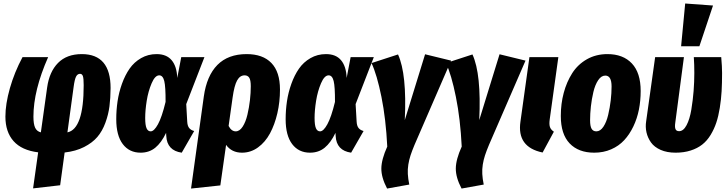

<svg xmlns="http://www.w3.org/2000/svg" viewBox="-20 -863 4200 1108"><path d="M452.1 -550.8Q618.2 -550.8 618.2 -355Q617.7 -295.9 611.6 -248.8Q605.5 -201.7 587.9 -153.8Q570.3 -106 541.7 -72.5Q513.2 -39.1 465.3 -14.6Q417.5 9.8 353 17.1L327.1 206.1L170.9 224.1L200.2 16.1Q105.5 4.4 58.3 -48.6Q11.2 -101.6 11.2 -189.9Q11.2 -262.7 37.1 -354Q63 -445.3 109.9 -533.2H257.8Q172.9 -341.3 172.9 -189.9Q172.9 -147.5 182.6 -126.2Q192.4 -105 215.8 -99.1L252 -357.9Q264.6 -448.7 314.9 -499.8Q365.2 -550.8 452.1 -550.8ZM441.9 -437Q427.2 -437 418.9 -420.9Q410.6 -404.8 404.8 -360.8L369.1 -99.1Q462.9 -118.7 462.9 -371.1Q462.9 -410.6 458.3 -423.8Q453.6 -437 441.9 -437Z M883.8 -550.8Q940.9 -550.8 970.7 -515.4Q1000.5 -480 1002.9 -413.1L1025.9 -533.2H1159.7L1054.7 -262.2L1060.5 -160.2Q1062 -135.7 1072 -123.8Q1082 -111.8 1100.6 -106.9L1028.8 18.1Q943.8 5.9 939.5 -78.1L938.5 -96.2Q911.1 -39.1 876 -10.5Q840.8 18.1 791.5 18.1Q726.1 18.1 688.5 -31.5Q650.9 -81.1 650.9 -174.8Q650.9 -227.5 658.4 -278.6Q666 -329.6 683.8 -379.4Q701.7 -429.2 727.8 -466.8Q753.9 -504.4 794.2 -527.6Q834.5 -550.8 883.8 -550.8ZM898.9 -428.2Q874.5 -428.2 855 -382.3Q835.4 -336.4 826.7 -281.5Q817.9 -226.6 817.9 -182.1Q817.9 -141.1 825.7 -123Q833.5 -105 849.6 -105Q869.1 -105 891.6 -145.8Q914.1 -186.5 935.5 -274.9Q936 -362.3 928 -395.3Q919.9 -428.2 898.9 -428.2Z M1403.3 -550.8Q1496.6 -550.8 1546.1 -499.5Q1595.7 -448.2 1595.7 -346.2Q1595.7 -274.9 1580.6 -209.5Q1565.4 -144 1538.1 -93.3Q1510.7 -42.5 1468.8 -12.2Q1426.8 18.1 1376.5 18.1Q1316.9 18.1 1284.7 -26.9L1251.5 207L1082.5 225.1L1156.2 -306.2Q1172.9 -425.8 1234.6 -488.3Q1296.4 -550.8 1403.3 -550.8ZM1340.3 -105Q1362.8 -105 1380.4 -132.1Q1397.9 -159.2 1407.7 -200.7Q1417.5 -242.2 1422.4 -284.9Q1427.2 -327.6 1427.2 -365.2Q1427.2 -400.4 1418.5 -414.3Q1409.7 -428.2 1391.6 -428.2Q1364.7 -428.2 1348.4 -398.9Q1332 -369.6 1322.3 -299.8L1299.3 -136.2Q1315.4 -105 1340.3 -105Z M1861.3 -550.8Q1918.5 -550.8 1948.2 -515.4Q1978 -480 1980.5 -413.1L2003.4 -533.2H2137.2L2032.2 -262.2L2038.1 -160.2Q2039.6 -135.7 2049.6 -123.8Q2059.6 -111.8 2078.1 -106.9L2006.3 18.1Q1921.4 5.9 1917 -78.1L1916 -96.2Q1888.7 -39.1 1853.5 -10.5Q1818.4 18.1 1769 18.1Q1703.6 18.1 1666 -31.5Q1628.4 -81.1 1628.4 -174.8Q1628.4 -227.5 1636 -278.6Q1643.6 -329.6 1661.4 -379.4Q1679.2 -429.2 1705.3 -466.8Q1731.4 -504.4 1771.7 -527.6Q1812 -550.8 1861.3 -550.8ZM1876.5 -428.2Q1852.1 -428.2 1832.5 -382.3Q1813 -336.4 1804.2 -281.5Q1795.4 -226.6 1795.4 -182.1Q1795.4 -141.1 1803.2 -123Q1811 -105 1827.1 -105Q1846.7 -105 1869.1 -145.8Q1891.6 -186.5 1913.1 -274.9Q1913.6 -362.3 1905.5 -395.3Q1897.5 -428.2 1876.5 -428.2Z M2276.9 -548.8Q2328.6 -435.5 2315.9 -169.9L2433.1 -549.8L2583 -513.2L2372.1 -26.9Q2357.4 8.3 2349.1 33.7Q2340.8 59.1 2336.4 86.4Q2332 113.8 2333.5 141.1Q2335 168.5 2341.8 202.1L2213.9 225.1Q2180.2 161.1 2180.7 109.1Q2181.2 57.1 2214.8 -17.1Q2207 -176.3 2181.2 -304.2Q2155.3 -432.1 2124 -499Z M2706.5 -548.8Q2758.3 -435.5 2745.6 -169.9L2862.8 -549.8L3012.7 -513.2L2801.8 -26.9Q2787.1 8.3 2778.8 33.7Q2770.5 59.1 2766.1 86.4Q2761.7 113.8 2763.2 141.1Q2764.6 168.5 2771.5 202.1L2643.6 225.1Q2609.9 161.1 2610.4 109.1Q2610.8 57.1 2644.5 -17.1Q2636.7 -176.3 2610.8 -304.2Q2585 -432.1 2553.7 -499Z M3202.1 -533.2 3152.3 -173.8Q3148.4 -145.5 3153.6 -130.1Q3158.7 -114.7 3176.3 -103L3111.3 17.1Q2961.9 -13.7 2983.4 -161.1L3035.2 -533.2Z M3409.2 18.1Q3318.4 18.1 3267.3 -35.4Q3216.3 -88.9 3216.3 -193.8Q3216.3 -264.2 3233.2 -327.1Q3250 -390.1 3282.2 -440.7Q3314.5 -491.2 3366.9 -521Q3419.4 -550.8 3485.4 -550.8Q3575.7 -550.8 3626.5 -496.8Q3677.2 -442.9 3677.2 -337.9Q3677.2 -281.7 3667 -230.2Q3656.7 -178.7 3635 -133.3Q3613.3 -87.9 3582.3 -54.2Q3551.3 -20.5 3506.8 -1.2Q3462.4 18.1 3409.2 18.1ZM3421.4 -105Q3444.3 -105 3462.2 -131.8Q3480 -158.7 3489.7 -200.2Q3499.5 -241.7 3504.4 -283.7Q3509.3 -325.7 3509.3 -363.8Q3509.3 -426.8 3473.1 -426.8Q3449.7 -426.8 3431.9 -400.1Q3414.1 -373.5 3404.3 -332Q3394.5 -290.5 3389.9 -248.8Q3385.3 -207 3385.3 -168.9Q3385.3 -134.8 3394 -119.9Q3402.8 -105 3421.4 -105Z M3934.1 -842.8 4094.7 -831.1 4016.1 -596.2H3910.6ZM4142.1 -533.2Q4147 -478 4147 -441.9Q4147 -383.8 4144.3 -336.7Q4141.6 -289.6 4133.8 -240.7Q4126 -191.9 4113.5 -154.8Q4101.1 -117.7 4080.6 -84Q4060.1 -50.3 4032.2 -28.6Q4004.4 -6.8 3965.6 5.6Q3926.8 18.1 3878.9 18.1Q3829.1 18.1 3792.5 2Q3755.9 -14.2 3736.8 -41Q3717.8 -67.9 3710.7 -99.1Q3703.6 -130.4 3709 -164.1L3760.7 -533.2H3926.8L3877 -155.8Q3873 -129.9 3878.2 -117.9Q3883.3 -106 3898.9 -106Q3923.8 -106 3942.1 -140.6Q3960.4 -175.3 3969.5 -230.2Q3978.5 -285.2 3982.7 -337.9Q3986.8 -390.6 3986.8 -441.9Q3986.8 -491.2 3983.9 -533.2Z"/></svg>

Font: Fira Sans Compressed ExtraBold
Style: Italic
Weight: 800
Width: 3
Italic angle: -8°
Designer: Carrois Corporate & Edenspiekermann AG
Foundry: Carrois Corporate GbR & Edenspiekermann AG
Version: Version 4.203;PS 004.203;hotconv 1.0.88;makeotf.lib2.5.64775